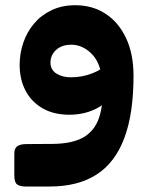

<svg xmlns="http://www.w3.org/2000/svg" viewBox="-20 -451 571 721"><path d="M76 249.4Q55.4 249.4 44.6 241.7Q33.8 234 33.8 209V125.8Q33.8 106.5 44.6 98.3Q55.4 90 80.4 90L177.2 89.4Q256.6 88.8 299.3 61.1Q342 33.5 356.5 -24Q371 -81.5 364.9 -169.4L481.4 -166.1Q481.4 -24.6 446.8 67.6Q412.2 159.8 342.4 204.6Q272.6 249.4 166.6 249.4ZM361 -166.2Q353.5 -222 320.4 -252.6Q287.4 -283.1 247.5 -283.1Q222.4 -283.1 204.9 -273.6Q187.5 -264 178.5 -248.9Q169.5 -233.9 169.5 -216.7Q169.5 -188.6 191.9 -174.7Q214.2 -160.7 246 -160.7Q288.5 -160.7 327 -175.8Q365.5 -190.9 381.7 -210.6L393 -88.1Q372.6 -54.9 326.5 -36.2Q280.4 -17.5 224.8 -20.6Q171.6 -23.7 133.1 -48.4Q94.6 -73 74.2 -114Q53.8 -155 53.8 -207Q53.8 -250.5 67.6 -290.9Q81.4 -331.2 108 -362.7Q134.6 -394.1 173.7 -412.7Q212.7 -431.4 262.2 -431.4Q327.4 -431.4 376.4 -399.3Q425.5 -367.2 453.4 -307.9Q481.4 -248.5 481.4 -166.1Z"/></svg>

Font: Rubik Light
Style: Italic
Weight: 300
Italic angle: -12°
Designer: Hubert and Fischer
Foundry: Hubert and Fischer
Version: Version 2.300;gftools[0.9.30]